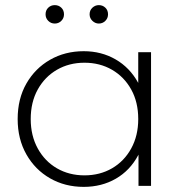

<svg xmlns="http://www.w3.org/2000/svg" viewBox="-20 -726 715 750"><path d="M307 4Q234 4 175.5 -29.5Q117 -63 83 -123Q49 -183 49 -261Q49 -340 83 -399.5Q117 -459 175.5 -492.5Q234 -526 307 -526Q376 -526 431.5 -494Q487 -462 519.5 -403Q552 -344 552 -261Q552 -180 520 -120Q488 -60 432.5 -28Q377 4 307 4ZM310 -41Q370 -41 417.5 -68.5Q465 -96 492.5 -146Q520 -196 520 -261Q520 -327 492.5 -376.5Q465 -426 417.5 -453.5Q370 -481 310 -481Q250 -481 202.5 -453.5Q155 -426 127.5 -376.5Q100 -327 100 -261Q100 -196 127.5 -146Q155 -96 202.5 -68.5Q250 -41 310 -41ZM521 0V-171L530 -262L520 -353V-522H570V0ZM366 -634Q352 -634 341 -644.5Q330 -655 330 -670Q330 -686 341 -696Q352 -706 366 -706Q381 -706 391.5 -696Q402 -686 402 -670Q402 -655 391.5 -644.5Q381 -634 366 -634ZM194 -634Q179 -634 168.5 -644.5Q158 -655 158 -670Q158 -686 168.5 -696Q179 -706 194 -706Q209 -706 219.5 -696Q230 -686 230 -670Q230 -655 219.5 -644.5Q209 -634 194 -634Z"/></svg>

Font: MOST Montserrat Light
Style: Regular
Weight: 300
Designer: Julieta Ulanovsky
Foundry: Julieta Ulanovsky
Version: Version 8.000;March 11, 2024;FontCreator 15.0.0.2926 64-bit